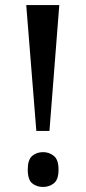

<svg xmlns="http://www.w3.org/2000/svg" viewBox="-20 -734 340 761"><path d="M124 -215 84 -714H215L176 -215ZM151 7Q125 7 107.5 -7.5Q90 -22 90 -62Q90 -101 107.5 -116Q125 -131 151 -131Q175 -131 193.5 -116Q212 -101 212 -62Q212 -22 193.5 -7.5Q175 7 151 7Z"/></svg>

Font: Noto Serif Thai ExtraCondensed SemiBold
Style: Regular
Weight: 600
Width: 2
Designer: Monotype Design Team
Foundry: Monotype Imaging Inc.
Version: Version 2.001; ttfautohint (v1.8.4.7-5d5b)